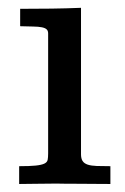

<svg xmlns="http://www.w3.org/2000/svg" viewBox="-20 -459 313 479"><path d="M182.1 -74.2Q182.1 -63.5 186 -57.4Q189.9 -51.3 198.7 -48.3Q207.5 -45.4 221.4 -44.9Q235.4 -44.4 255.4 -44.4V0Q242.7 0 221.2 -0.2Q199.7 -0.5 178.2 -0.5Q156.7 -0.5 140.1 -0.7Q123.5 -1 120.6 -1Q92.8 -1 71.5 -0.5Q50.3 0 27.8 0V-44.4Q54.2 -44.4 68.8 -45.9Q83.5 -47.4 90.6 -50.8Q97.7 -54.2 98.9 -60.3Q100.1 -66.4 100.1 -76.2V-375.5Q100.1 -382.3 96.4 -385.7Q92.8 -389.2 84.5 -390.9Q76.2 -392.6 62.7 -392.8Q49.3 -393.1 30.3 -393.6V-437Q71.8 -437 108.4 -437.5Q145 -438 182.1 -439.5Z"/></svg>

Font: Kameron
Style: Regular
Weight: 400
Version: Version 1.000